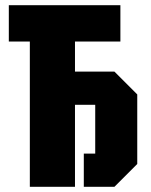

<svg xmlns="http://www.w3.org/2000/svg" viewBox="-20 -720 581 740"><path d="M95 0V-560H14V-700H444V-560H269V-444H421L509 -356V-88L421 0H303V-128H347V-316H269V0Z"/></svg>

Font: Tektur Condensed
Style: Bold
Weight: 700
Width: 3
Designer: Adam Jagosz
Foundry: Adam Jagosz
Version: Version 1.005;gftools[0.9.30]